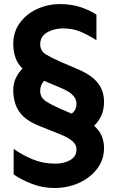

<svg xmlns="http://www.w3.org/2000/svg" viewBox="-20 -686 570 940"><path d="M403.3 -40 289.1 -111.3Q317.4 -117.2 335.9 -133.8Q354.5 -150.4 354.5 -176.8Q354.5 -197.3 342.8 -212.4Q331.1 -227.5 313 -238.3Q294.9 -249 275.4 -256.8L172.9 -299.8Q123 -320.3 95.2 -345.7Q67.4 -371.1 56.2 -402.3Q44.9 -433.6 44.9 -470.7Q44.9 -529.3 76.7 -573.2Q108.4 -617.2 161.1 -641.6Q213.9 -666 273.4 -666Q331.1 -666 376.5 -650.4Q421.9 -634.8 452.1 -614.3V-489.3Q418.9 -510.7 378.9 -528.8Q338.9 -546.9 289.1 -546.9Q263.7 -546.9 237.3 -539.1Q210.9 -531.2 193.8 -514.2Q176.8 -497.1 176.8 -469.7Q176.8 -436.5 205.1 -419.4Q233.4 -402.3 273.4 -384.8L355.5 -349.6Q424.8 -321.3 457 -282.2Q489.3 -243.2 489.3 -187.5Q489.3 -137.7 466.3 -101.6Q443.4 -65.4 403.3 -40ZM246.1 234.4Q188.5 234.4 136.7 214.4Q85 194.3 46.9 168V43Q87.9 72.3 139.2 93.8Q190.4 115.2 250 115.2Q293 115.2 323.7 97.7Q354.5 80.1 354.5 45.9Q354.5 27.3 342.8 13.7Q331.1 0 313 -10.3Q294.9 -20.5 275.4 -28.3L172.9 -69.3Q123 -88.9 95.2 -115.2Q67.4 -141.6 56.2 -174.3Q44.9 -207 44.9 -244.1Q44.9 -276.4 56.6 -301.8Q68.4 -327.1 86.9 -347.2Q105.5 -367.2 127 -381.8L238.3 -316.4Q211.9 -308.6 194.3 -288.6Q176.8 -268.6 176.8 -241.2Q176.8 -208 205.1 -189.9Q233.4 -171.9 273.4 -154.3L355.5 -119.1Q424.8 -90.8 457 -53.7Q489.3 -16.6 489.3 39.1Q489.3 95.7 456.1 139.6Q422.9 183.6 367.7 209Q312.5 234.4 246.1 234.4Z"/></svg>

Font: Sen SemiBold
Style: Regular
Weight: 600
Designer: Kosal Sen, Philatype
Foundry: Philatype
Version: Version 2.000;gftools[0.9.31]